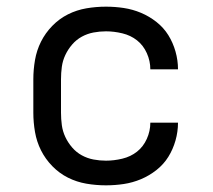

<svg xmlns="http://www.w3.org/2000/svg" viewBox="-20 -548 640 576"><path d="M298 8Q268 8 239 3Q210 -2 184 -15Q158 -28 137 -49.5Q116 -71 103 -97Q90 -123 85 -152Q80 -181 80 -210V-310Q80 -339 85 -368Q90 -397 103 -423Q116 -449 137 -470.5Q158 -492 184 -505Q210 -518 239 -523Q268 -528 298 -528Q325 -528 351.5 -524Q378 -520 403 -509.5Q428 -499 449.5 -482Q471 -465 485 -442.5Q499 -420 506.5 -393.5Q514 -367 514 -340H431Q431 -365 420.5 -388.5Q410 -412 391 -427Q372 -442 347 -448Q322 -454 298 -454Q279 -454 260.5 -450.5Q242 -447 225.5 -438Q209 -429 196.5 -414.5Q184 -400 176 -383Q168 -366 165.5 -347.5Q163 -329 163 -310V-210Q163 -191 165.5 -172.5Q168 -154 176 -137Q184 -120 196.5 -105.5Q209 -91 225.5 -82Q242 -73 260.5 -69.5Q279 -66 298 -66Q322 -66 347 -72Q372 -78 391 -93Q410 -108 420.5 -131.5Q431 -155 431 -180H514Q514 -153 506.5 -126.5Q499 -100 485 -77.5Q471 -55 449.5 -38Q428 -21 403 -10.5Q378 0 351.5 4Q325 8 298 8Z"/></svg>

Font: Nova
Style: Regular
Weight: 400
Monospace: yes
Designer: Belleve Invis
Foundry: Belleve Invis
Version: Version 24.1.4; ttfautohint (v1.8.4)